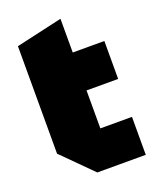

<svg xmlns="http://www.w3.org/2000/svg" viewBox="-132 -778 695 856"><g transform="rotate(-20 215.0 -350.0)"><path d="M40 -650 260 -700V-540H410V-360H260V-180H410V0H180L40 -140Z"/></g></svg>

Font: Tektur Black
Style: Regular
Weight: 900
Designer: Adam Jagosz
Foundry: Adam Jagosz
Version: Version 1.005;gftools[0.9.30]